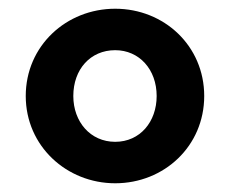

<svg xmlns="http://www.w3.org/2000/svg" viewBox="-20 -775 527 440"><path d="M244 -355C356 -355 448 -440 448 -555C448 -670 356 -755 244 -755C132 -755 39 -670 39 -555C39 -440 133 -355 244 -355ZM244 -450C187 -450 148 -496 148 -555C148 -616 187 -660 244 -660C299 -660 339 -616 339 -555C339 -496 301 -450 244 -450Z"/></svg>

Font: Plus Jakarta Sans
Style: Bold
Weight: 700
Designer: Gumpita Rahayu
Foundry: Tokotype
Version: Version 2.071;gftools[0.9.30]